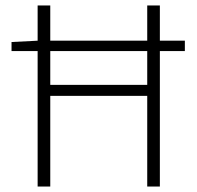

<svg xmlns="http://www.w3.org/2000/svg" viewBox="-20 -679 719 699"><path d="M22 -493V-526L120 -531H653V-493ZM117 0V-659H163V-370H516V-659H562V0H516V-330H163V0Z"/></svg>

Font: Source Sans 3 Light
Style: Regular
Weight: 300
Designer: Paul D. Hunt
Foundry: Adobe
Version: Version 3.052;hotconv 1.1.0;makeotfexe 2.6.0